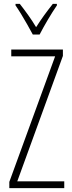

<svg xmlns="http://www.w3.org/2000/svg" viewBox="-20 -969 371 989"><path d="M311 0H28V-32L264 -679H38V-714H304V-681L69 -35H311ZM149 -791Q136 -815 120 -843.5Q104 -872 88 -898Q72 -924 60 -941V-949H82Q101 -925 124 -893Q147 -861 166 -829Q187 -862 206.5 -889Q226 -916 252 -949H273V-941Q251 -909 226.5 -867.5Q202 -826 184 -791Z"/></svg>

Font: Noto Sans Tamil ExtraCondensed ExtraLight
Style: Regular
Weight: 200
Width: 2
Designer: Jelle Bosma - Monotype Design Team
Foundry: Monotype Imaging Inc.
Version: Version 2.004; ttfautohint (v1.8.4.7-5d5b)